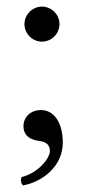

<svg xmlns="http://www.w3.org/2000/svg" viewBox="-20 -428 260 581"><path d="M104 -95C73 -95 51 -74 51 -46C51 -14 77 -5 95 -2C114 0 131 6 131 29C131 50 97 95 45 108C42 118 43 127 50 133C110 122 170 74 170 4C170 -56 144 -95 104 -95ZM54 -355C54 -326 78 -302 107 -302C136 -302 160 -326 160 -355C160 -384 136 -408 107 -408C78 -408 54 -384 54 -355Z"/></svg>

Font: Linux Libertine O C
Style: Regular
Weight: 400
Designer: Philipp H. Poll
Foundry: Philipp H. Poll
Version: Version 4.0.3